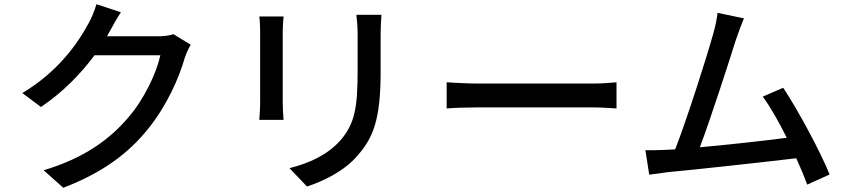

<svg xmlns="http://www.w3.org/2000/svg" viewBox="-20 -836 4010 910"><path d="M553 -778 437 -816C429 -787 412 -746 400 -726C353 -638 260 -499 86 -395L174 -329C279 -399 364 -488 428 -574H740C722 -490 662 -364 588 -279C499 -175 380 -87 187 -29L280 54C467 -18 588 -109 680 -223C770 -333 829 -467 856 -563C863 -583 874 -608 884 -624L802 -674C783 -667 755 -664 727 -664H487L501 -689C512 -709 533 -748 553 -778Z M1788 -766H1669C1672 -740 1675 -710 1675 -674C1675 -635 1675 -546 1675 -502C1675 -327 1662 -249 1592 -169C1530 -101 1447 -63 1352 -39L1435 48C1508 24 1609 -22 1674 -98C1748 -182 1784 -267 1784 -496C1784 -539 1784 -629 1784 -674C1784 -710 1786 -740 1788 -766ZM1324 -758H1209C1212 -737 1213 -702 1213 -684C1213 -648 1213 -398 1213 -349C1213 -320 1210 -285 1209 -268H1324C1322 -288 1320 -323 1320 -349C1320 -397 1320 -648 1320 -684C1320 -712 1322 -737 1324 -758Z M2097 -446V-322C2131 -325 2191 -327 2246 -327C2339 -327 2708 -327 2790 -327C2834 -327 2880 -323 2902 -322V-446C2877 -444 2838 -440 2790 -440C2709 -440 2339 -440 2246 -440C2192 -440 2130 -444 2097 -446Z M3139 -126C3109 -124 3070 -124 3039 -124L3057 -8C3087 -12 3120 -17 3145 -20C3275 -32 3595 -67 3754 -86C3775 -40 3793 4 3806 39L3912 -9C3869 -116 3762 -315 3692 -420L3595 -378C3630 -332 3671 -259 3709 -183C3602 -169 3433 -150 3297 -138C3347 -270 3438 -552 3468 -648C3483 -692 3495 -722 3506 -749L3381 -775C3377 -746 3373 -719 3359 -671C3331 -570 3236 -271 3180 -128Z"/></svg>

Font: Noto Sans TC Medium
Style: Regular
Weight: 500
Designer: Ryoko NISHIZUKA 西塚涼子 (kana, bopomofo & ideographs); Paul D. Hunt (Latin, Greek & Cyrillic); Sandoll Communications 산돌커뮤니
Foundry: Adobe
Version: Version 2.004;hotconv 1.0.118;makeotfexe 2.5.65603